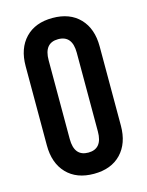

<svg xmlns="http://www.w3.org/2000/svg" viewBox="-110 -778 655 857"><g transform="rotate(-15 217.0 -350.0)"><path d="M388 -533V-167Q388 -85 342.5 -37.5Q297 10 217 10Q137 10 91.5 -37.5Q46 -85 46 -167V-533Q46 -615 91.5 -662.5Q137 -710 217 -710Q297 -710 342.5 -662.5Q388 -615 388 -533ZM152 -532V-168Q152 -88 217 -88Q282 -88 282 -168V-532Q282 -612 217 -612Q152 -612 152 -532Z"/></g></svg>

Font: Bebas Kai
Style: Regular
Weight: 400
Designer: Ryoichi Tsunekawa
Foundry: Dharma Type
Version: Version 1.001;PS 001.001;hotconv 1.0.70;makeotf.lib2.5.58329